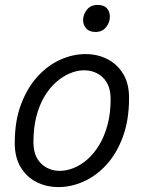

<svg xmlns="http://www.w3.org/2000/svg" viewBox="-20 -749 581 781"><path d="M218 12Q169 12 128.5 -8.5Q88 -29 64 -69Q40 -109 40 -167Q40 -257 65.5 -324.5Q91 -392 132.5 -437.5Q174 -483 225 -506Q276 -529 327 -529Q377 -529 417 -508.5Q457 -488 481 -448.5Q505 -409 505 -351Q505 -261 480 -193Q455 -125 413.5 -79.5Q372 -34 321 -11Q270 12 218 12ZM223 -54Q251 -54 280.5 -66Q310 -78 336.5 -101.5Q363 -125 384 -160Q405 -195 417.5 -241.5Q430 -288 430 -345Q430 -403 399 -433Q368 -463 322 -463Q294 -463 265 -451Q236 -439 209 -415.5Q182 -392 161 -357Q140 -322 128 -275.5Q116 -229 116 -172Q116 -114 147 -84Q178 -54 223 -54ZM369 -619Q343 -619 330.5 -633.5Q318 -648 318 -667Q318 -690 333.5 -709.5Q349 -729 377 -729Q403 -729 415 -715Q427 -701 427 -681Q427 -658 411.5 -638.5Q396 -619 369 -619Z"/></svg>

Font: Ubuntu Sans
Style: Italic
Weight: 400
Italic angle: -13.5°
Designer: Dalton Maag Ltd
Foundry: Dalton Maag Ltd
Version: Version 1.006